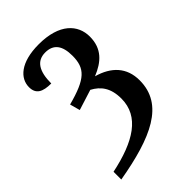

<svg xmlns="http://www.w3.org/2000/svg" viewBox="-230 -644 981 981"><g transform="rotate(-45 260.0 -153.5)"><path d="M50 184V240C309 195 475 123 475 -52C475 -145 420 -202 328 -228C402 -258 453 -303 453 -390C453 -475 390 -547 240 -547C108 -547 50 -490 50 -427C50 -377 83 -360 144 -360C144 -447 172 -494 234 -494C294 -494 321 -456 321 -384C321 -293 283 -255 136 -216L151 -161L262 -196C311 -170 343 -129 343 -52C343 77 231 146 50 184Z"/></g></svg>

Font: Noto Serif SemiBold
Style: Regular
Weight: 600
Designer: Monotype Design Team
Foundry: Monotype Imaging Inc.
Version: Version 2.013